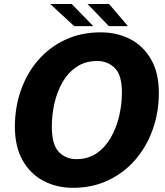

<svg xmlns="http://www.w3.org/2000/svg" viewBox="-20 -908 808 941"><path d="M338 12.5Q257 12.5 192.5 -21.8Q128 -56 90.5 -122.8Q53 -189.5 53 -287Q53 -383.5 83 -467.5Q113 -551.5 168.5 -614.8Q224 -678 301.2 -713.8Q378.5 -749.5 473 -749.5Q554.5 -749.5 619 -715.8Q683.5 -682 721 -616Q758.5 -550 758.5 -453Q758.5 -357 728.2 -272.5Q698 -188 642.2 -124Q586.5 -60 509.2 -23.8Q432 12.5 338 12.5ZM354 -128Q411.5 -128 453.5 -156.8Q495.5 -185.5 523 -233.5Q550.5 -281.5 564 -339.2Q577.5 -397 577.5 -454.5Q577.5 -540.5 542.5 -574.8Q507.5 -609 456.5 -609Q399 -609 356.8 -581.2Q314.5 -553.5 287.5 -507Q260.5 -460.5 247.2 -403.5Q234 -346.5 234 -287.5Q234 -199 268.2 -163.5Q302.5 -128 354 -128ZM607 -780H513.5L409 -888.5H514.5ZM437 -780H343.5L226 -888.5H331.5Z"/></svg>

Font: Epilogue ExtraBold
Style: Italic
Weight: 800
Italic angle: -12°
Designer: Tyler Finck
Foundry: Etcetera Type Co
Version: Version 2.111; ttfautohint (v1.8.3)